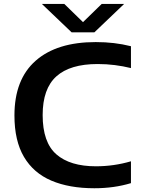

<svg xmlns="http://www.w3.org/2000/svg" viewBox="-20 -968 732 997"><path d="M470 9.5Q339.5 9.5 246.8 -30Q154 -69.5 104.5 -153.2Q55 -237 55 -368.5Q55 -555.5 165 -652.5Q275 -749.5 477 -749.5Q527 -749.5 571.5 -744.2Q616 -739 660 -728V-614.5Q619.5 -624.5 576.2 -630Q533 -635.5 487 -635.5Q344 -635.5 272.8 -571.5Q201.5 -507.5 201.5 -370.5Q201.5 -228.5 272.8 -166.5Q344 -104.5 478 -104.5Q571.5 -104.5 660 -130.5V-17Q572.5 9.5 470 9.5ZM352 -800 197.5 -947.5H314L411 -853L508 -947.5H624.5L470 -800Z"/></svg>

Font: Encode Sans Expanded SemiBold
Style: Regular
Weight: 600
Width: 7
Designer: Multiple Designers
Foundry: Impallari Type
Version: Version 3.000; ttfautohint (v1.8.3) -l 8 -r 50 -G 200 -x 14 